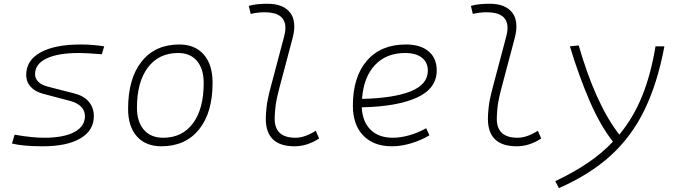

<svg xmlns="http://www.w3.org/2000/svg" viewBox="-20 -762 3556 1013"><path d="M205.6 9.8Q100.1 9.8 43 -4.9L57.1 -51.3Q149.4 -35.2 213.4 -35.2Q315.9 -35.2 372.1 -65.2Q428.2 -95.2 428.2 -149.4Q428.2 -178.2 407.7 -199Q387.2 -219.7 350.1 -229.5L206.1 -267.6Q164.6 -278.8 141.4 -304.7Q118.2 -330.6 118.2 -366.7Q118.2 -443.4 193.6 -485.4Q269 -527.3 406.7 -527.3Q434.1 -527.3 466.3 -524.9Q498.5 -522.5 529.8 -517.6L517.1 -475.6Q439 -482.4 396 -482.4Q285.6 -482.4 225.3 -453.4Q165 -424.3 165 -371.1Q165 -347.2 182.4 -330.3Q199.7 -313.5 231 -305.2L372.1 -269Q421.4 -256.8 448.2 -225.6Q475.1 -194.3 475.1 -149.4Q475.1 -73.7 404.5 -32Q334 9.8 205.6 9.8Z M831.1 9.8Q748.5 9.8 702.1 -42.5Q655.8 -94.7 655.8 -187.5Q655.8 -347.7 727.3 -437.5Q798.8 -527.3 925.8 -527.3Q1008.8 -527.3 1055.2 -474.1Q1101.6 -420.9 1101.6 -325.2Q1101.6 -167.5 1030 -78.9Q958.5 9.8 831.1 9.8ZM840.8 -35.2Q941.4 -35.2 998 -111.3Q1054.7 -187.5 1054.7 -323.7Q1054.7 -398.4 1019.3 -440.4Q983.9 -482.4 919.9 -482.4Q817.9 -482.4 760.3 -406Q702.6 -329.6 702.6 -193.8Q702.6 -119.1 739.3 -77.1Q775.9 -35.2 840.8 -35.2Z M1534.2 9.8Q1382.3 9.8 1382.3 -135.7Q1382.3 -157.2 1386.2 -195.6Q1390.1 -233.9 1407.7 -300.3L1479 -569.3Q1485.8 -594.7 1485.8 -614.7Q1485.8 -697.3 1376 -697.3Q1339.4 -697.3 1302.7 -688.5L1292.5 -731Q1316.9 -737.8 1341.8 -740Q1366.7 -742.2 1391.6 -742.2Q1474.6 -742.2 1510.7 -695.3Q1532.7 -667 1532.7 -623Q1532.7 -594.7 1523.4 -559.6L1454.6 -300.3Q1436 -230 1432.6 -192.1Q1429.2 -154.3 1429.2 -138.2Q1427.7 -35.2 1538.6 -35.2Q1587.9 -35.2 1646 -72.3L1663.6 -31.2Q1600.6 9.8 1534.2 9.8Z M2052.7 -35.2Q2093.3 -35.2 2139.4 -48.3Q2185.5 -61.5 2228.5 -85.4L2245.6 -47.9Q2199.7 -21 2147.9 -5.6Q2096.2 9.8 2048.3 9.8Q1951.2 9.8 1896.5 -46.9Q1841.8 -103.5 1841.8 -204.6Q1841.8 -356.4 1915.8 -441.9Q1989.7 -527.3 2121.6 -527.3Q2198.2 -527.3 2241.2 -491.2Q2284.2 -455.1 2284.2 -390.6Q2284.2 -294.9 2179.9 -247.3Q2075.7 -199.7 1888.7 -195.8Q1892.1 -120.1 1935.1 -77.6Q1978 -35.2 2052.7 -35.2ZM1890.1 -240.2Q2058.1 -244.1 2147.7 -280.5Q2237.3 -316.9 2237.3 -389.2Q2237.3 -432.6 2206.1 -457.5Q2174.8 -482.4 2117.7 -482.4Q2017.6 -482.4 1958 -418.5Q1898.4 -354.5 1890.1 -240.2Z M2706.1 9.8Q2554.2 9.8 2554.2 -135.7Q2554.2 -157.2 2558.1 -195.6Q2562 -233.9 2579.6 -300.3L2650.9 -569.3Q2657.7 -594.7 2657.7 -614.7Q2657.7 -697.3 2547.9 -697.3Q2511.2 -697.3 2474.6 -688.5L2464.4 -731Q2488.8 -737.8 2513.7 -740Q2538.6 -742.2 2563.5 -742.2Q2646.5 -742.2 2682.6 -695.3Q2704.6 -667 2704.6 -623Q2704.6 -594.7 2695.3 -559.6L2626.5 -300.3Q2607.9 -230 2604.5 -192.1Q2601.1 -154.3 2601.1 -138.2Q2599.6 -35.2 2710.4 -35.2Q2759.8 -35.2 2817.9 -72.3L2835.4 -31.2Q2772.5 9.8 2706.1 9.8Z M2928.7 230.5 2909.7 193.8Q3003.9 149.4 3079.6 98.4Q3155.3 47.4 3213.9 -14.6Q3147 -99.6 3090.6 -230.2Q3034.2 -360.8 2986.8 -517.6L3033.2 -522.5Q3123 -211.4 3247.6 -51.8Q3321.3 -140.6 3367.7 -254.6Q3414.1 -368.7 3438.5 -517.6H3485.4Q3449.2 -323.7 3380.6 -182.4Q3312 -41 3201.4 59.3Q3090.8 159.7 2928.7 230.5Z"/></svg>

Font: CaskaydiaCove NFP ExtraLight
Style: Italic
Weight: 200
Italic angle: -10°
Designer: Aaron Bell
Foundry: Saja Typeworks
Version: Version 2111.001; VTT 6.35;Nerd Fonts 3.1.1